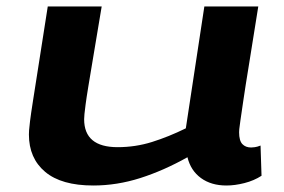

<svg xmlns="http://www.w3.org/2000/svg" viewBox="-20 -561 874 591"><path d="M267 10Q169 10 119 -32Q69 -74 69 -147Q69 -152 69.5 -160Q70 -168 72.5 -188.5Q75 -209 81.5 -250.5Q88 -292 99 -362Q110 -432 127 -541H293Q278 -451 268 -391.5Q258 -332 252 -295.5Q246 -259 243.5 -239.5Q241 -220 240 -210.5Q239 -201 239 -194Q239 -108 342 -108Q397 -108 448 -124Q499 -140 552 -166L609 -541H775Q758 -433 746.5 -363Q735 -293 729 -251.5Q723 -210 720 -190Q717 -170 716.5 -163.5Q716 -157 716 -154Q716 -128 726 -117.5Q736 -107 753 -107Q757 -107 764.5 -108Q772 -109 782 -113L785 -20Q762 -5 732.5 2.5Q703 10 677 10Q630 10 598.5 -13Q567 -36 557 -77Q484 -36 412 -13Q340 10 267 10Z"/></svg>

Font: Georama Extra Expanded SemiBold
Style: Italic
Weight: 600
Width: 8
Italic angle: -9°
Designer: Jean-Baptiste Levee
Foundry: Production Type
Version: Version 1.000